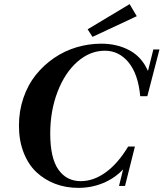

<svg xmlns="http://www.w3.org/2000/svg" viewBox="-20 -888 784 920"><path d="M423.3 -711.4 399.9 -747.6 601.1 -868.2 635.3 -810.5ZM355 12.2Q295.4 12.2 244.1 -7.3Q192.9 -26.9 154.1 -63.5Q115.2 -100.1 93 -157.5Q70.8 -214.8 70.8 -286.1Q70.8 -356.4 92.3 -419.2Q113.8 -481.9 151.4 -528.8Q189 -575.7 238.8 -609.9Q288.6 -644 346.7 -661.4Q404.8 -678.7 465.8 -678.7Q540.5 -678.7 599.9 -647.2Q659.2 -615.7 689 -547.9L714.8 -650.9H744.1L686 -427.2H651.9Q642.1 -532.7 596.2 -588.9Q550.3 -645 482.4 -645Q411.6 -645 351.6 -592.8Q291.5 -540.5 256.1 -449Q220.7 -357.4 220.7 -248Q220.7 -130.9 259.8 -75.4Q298.8 -20 367.2 -20Q428.7 -20 487.3 -62.7Q545.9 -105.5 594.2 -186H626.5L579.1 2.9H550.3L569.8 -76.2Q529.3 -33.7 473.9 -10.7Q418.5 12.2 355 12.2Z"/></svg>

Font: Elstob 14pt
Style: Bold Italic
Weight: 700
Italic angle: -20°
Designer: Peter S. Baker
Version: Version 1.015